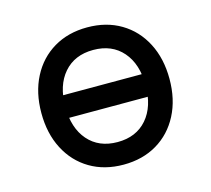

<svg xmlns="http://www.w3.org/2000/svg" viewBox="-94 -727 937 854"><g transform="rotate(-15 375.0 -300.0)"><path d="M80 -300Q80 -394 117 -465.5Q154 -537 220.5 -576.5Q287 -616 375 -616Q463 -616 529.5 -576.5Q596 -537 633 -465.5Q670 -394 670 -300Q670 -206 633 -134.5Q596 -63 529.5 -23.5Q463 16 375 16Q287 16 220.5 -23.5Q154 -63 117 -134.5Q80 -206 80 -300ZM560 -300Q560 -398 510.5 -455Q461 -512 375 -512Q289 -512 239.5 -455Q190 -398 190 -300Q190 -202 239.5 -145Q289 -88 375 -88Q461 -88 510.5 -145Q560 -202 560 -300ZM120 -352H630V-248H120Z"/></g></svg>

Font: Martian Mono VF sWd Rg
Style: Regular
Weight: 400
Width: 6
Monospace: yes
Designer: Roman Shamin
Foundry: Evil Martians
Version: Version 1.100